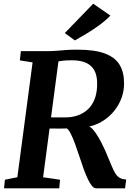

<svg xmlns="http://www.w3.org/2000/svg" viewBox="-20 -1020 730 1040"><path d="M2 0 6.5 -46.5 74 -60 156.5 -682 87.5 -693 93 -743H235Q264 -743 287.2 -745Q310.5 -747 336.2 -749Q362 -751 398.5 -751Q493.5 -751 548.8 -730Q604 -709 628 -668.8Q652 -628.5 652 -570Q652.5 -509 622.5 -455Q592.5 -401 540.2 -366.8Q488 -332.5 420.5 -329L452.5 -336Q467 -337.5 483.2 -319Q499.5 -300.5 515 -273.2Q530.5 -246 543 -219.2Q555.5 -192.5 562 -175.5Q575 -145.5 584.5 -122Q594 -98.5 604 -82Q614 -65.5 628 -57Q642 -48.5 663.5 -48L657.5 0H500Q489 0 477.8 -13.5Q466.5 -27 455.5 -50.5Q444.5 -74 433 -105Q421 -139 409.2 -175Q397.5 -211 385.8 -242.8Q374 -274.5 363 -296.2Q352 -318 341.5 -324.5Q339.5 -324 327 -323.8Q314.5 -323.5 297.5 -323.5Q280.5 -323.5 264 -323.8Q247.5 -324 236.5 -324L243.5 -385Q253 -384.5 268.8 -384.2Q284.5 -384 301.2 -384Q318 -384 331.5 -384.2Q345 -384.5 349 -384.5Q386 -387 415.8 -400.8Q445.5 -414.5 466.2 -438.5Q487 -462.5 497.2 -497Q507.5 -531.5 506 -576Q504 -635.5 470.2 -664.5Q436.5 -693.5 369 -693.5Q359.5 -693.5 341.5 -692.8Q323.5 -692 305 -689Q286.5 -686 275 -680.5L301 -721L213.5 -60L305 -46.5L301 0ZM385.5 -801 331 -841 485 -1000 578 -935.5Q548.5 -905.5 513.5 -880.5Q478.5 -855.5 445 -835.5Q411.5 -815.5 385.5 -801Z"/></svg>

Font: Merriweather Light 18pt
Style: Bold Italic
Weight: 700
Italic angle: -7.8°
Version: Version 2.101